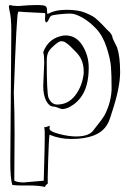

<svg xmlns="http://www.w3.org/2000/svg" viewBox="-20 -530 504 764"><path d="M408 -410Q427 -394 428 -379Q430 -373 437.5 -358.5Q445 -344 446 -341Q458 -305 458 -243Q458 -181 425 -82Q423 -77 418.5 -61.5Q414 -46 405 -32Q371 23 263 23Q217 23 177 6Q174 29 171.5 111.5Q169 194 170 201Q161 206 159 214Q136 208 93 208H59Q47 208 29 206Q21 180 21 117Q21 54 25 -407Q25 -461 18 -487Q15 -501 15.5 -505Q16 -509 20 -510Q32 -506 53 -506Q97 -510 125.5 -510Q154 -510 160.5 -506Q167 -502 167 -490.5Q167 -479 169 -474Q199 -491 244.5 -491Q290 -491 317.5 -480Q345 -469 358 -459Q371 -449 389 -430Q407 -411 408 -410ZM160 -469Q160 -477 159 -478Q144 -479 108 -480.5Q72 -482 54 -484Q53 -482 52 -481Q46 -474 35 -162Q38 -80 38 0L37 162V189Q50 196 74 196L154 189L155 155Q158 50 158 21V-2Q158 -11 156 -25Q157 -24 160.5 -24Q164 -24 178 -30Q177 -23 177 -18Q177 -7 215 3Q253 13 283 13Q338 13 355 -16Q357 -19 369.5 -34.5Q382 -50 392 -65Q402 -80 412 -109Q422 -138 424 -171V-182Q424 -234 421.5 -265Q419 -296 404 -342Q389 -388 362.5 -416Q336 -444 307.5 -460Q279 -476 260 -476Q241 -476 213.5 -473Q186 -470 182 -466Q178 -462 173.5 -451.5Q169 -441 163 -441Q159 -445 159 -454ZM156 -281Q156 -310 152 -322Q173 -380 235 -389H241Q283 -389 308 -349Q333 -309 333 -261Q333 -184 301 -142Q288 -125 272.5 -114Q257 -103 246 -99.5Q235 -96 229 -96Q223 -96 211.5 -101Q200 -106 192 -106Q176 -106 164 -128.5Q152 -151 152 -188ZM208 -114Q251 -114 279 -150Q307 -186 313 -237V-246Q313 -285 292 -312Q285 -321 276.5 -329Q268 -337 262.5 -343Q257 -349 253.5 -351.5Q250 -354 245 -358Q240 -362 235 -364Q230 -366 223 -366Q216 -366 200.5 -353.5Q185 -341 175.5 -328Q166 -315 166 -289Q166 -160 173 -141Q185 -114 208 -114Z"/></svg>

Font: Londrina Sketch
Style: Regular
Weight: 400
Designer: Marcelo Magalhaes
Foundry: Marcelo Magalhaes
Version: Version 1.001 2011